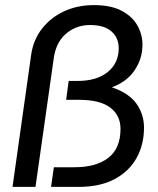

<svg xmlns="http://www.w3.org/2000/svg" viewBox="-20 -732 619 752"><path d="M29 0 102 -517Q110 -575 144 -619Q178 -663 230.5 -687.5Q283 -712 348 -712Q415 -712 457 -689.5Q499 -667 518.5 -631.5Q538 -596 538 -557Q538 -502 507 -456.5Q476 -411 418 -390Q484 -368 514 -326.5Q544 -285 544 -232Q544 -166 515 -113.5Q486 -61 429 -30.5Q372 0 288 0H180L191 -77H272Q357 -77 404.5 -114Q452 -151 452 -227Q452 -280 412 -310.5Q372 -341 290 -341H239L249 -415H284Q359 -415 402 -450Q445 -485 445 -543Q445 -584 416.5 -609Q388 -634 333 -634Q278 -634 238 -599.5Q198 -565 190 -500L119 0Z"/></svg>

Font: Host Grotesk
Style: Italic
Weight: 400
Italic angle: -8°
Designer: Doğukan Karapınar based on Poppins by Indian Type Foundry, Jonny Pinhorn
Foundry: Element Type
Version: Version 1.001; ttfautohint (v1.8.4.7-5d5b)